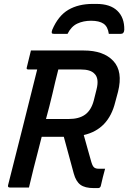

<svg xmlns="http://www.w3.org/2000/svg" viewBox="-20 -958 655 981"><path d="M325 -785H256Q246 -785 244.5 -789.5Q243 -794 247 -806Q278 -878 329.5 -908Q381 -938 454 -938H473Q543 -938 579.5 -903Q616 -868 615 -806Q614 -785 597 -785H536Q531 -822 509 -837Q487 -852 445 -852Q406 -852 375 -837.5Q344 -823 325 -785ZM128 0H30Q19 0 21 -11Q60 -163 96 -307.5Q132 -452 170 -603H125Q113 -603 117 -614Q122 -636 127.5 -657Q133 -678 138 -700H408Q509 -700 559 -646.5Q609 -593 583 -489L569 -437Q535 -297 408 -268Q418 -233 427.5 -198Q437 -163 447 -129Q453 -109 461 -102.5Q469 -96 483 -96H517Q511 -74 505.5 -52.5Q500 -31 495 -8Q492 3 481 3H459Q414 3 391 -14Q368 -31 357 -71Q344 -118 331.5 -165Q319 -212 306 -259H193Q183 -220 173 -180.5Q163 -141 152 -99Q139 -45 128 0ZM248 -479Q240 -446 232 -414Q224 -382 215 -350H331Q384 -350 415 -372.5Q446 -395 459 -444L473 -500Q488 -558 462 -582Q442 -603 393 -603H278Q270 -572 262.5 -541Q255 -510 248 -479Z"/></svg>

Font: Recursive Sn Lnr St Med
Style: Italic
Weight: 500
Italic angle: -15°
Version: Version 1.079;hotconv 1.0.112;makeotfexe 2.5.65598; ttfautoh